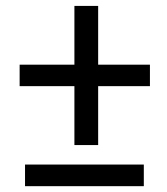

<svg xmlns="http://www.w3.org/2000/svg" viewBox="-20 -639 574 659"><path d="M316.9 -417V-618.7H235.4V-417H47.4V-343.3H235.4V-141.1H316.9V-343.3H494.6V-417ZM473.6 0V-74.2H65.9V0Z"/></svg>

Font: FAU Chimera
Style: Regular
Weight: 400
Version: Version 1.002;hotconv 1.0.117;makeotfexe 2.5.65602